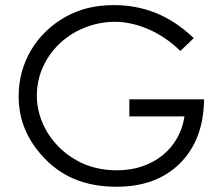

<svg xmlns="http://www.w3.org/2000/svg" viewBox="-20 -726 866 748"><path d="M774.9 -338.9Q773.4 -182.1 681.2 -89.8Q589.8 1.5 433.6 1.5Q339.8 1.5 266.8 -29.8Q193.8 -61 137.7 -126.5Q95.2 -175.8 74 -231.2Q52.7 -286.6 52.7 -352.5Q52.7 -400.9 65.2 -446Q77.6 -491.2 101.1 -530.8Q124.5 -570.3 158.4 -603.3Q192.4 -636.2 234.9 -660.2Q277.8 -684.1 324.2 -695.1Q370.6 -706.1 424.8 -706.1Q510.3 -706.1 586.9 -675.5Q663.6 -645 734.9 -577.6L682.6 -527.3Q653.8 -555.7 622.3 -576.9Q590.8 -598.1 557.9 -612.3Q524.9 -626.5 491.9 -633.8Q459 -641.1 427.7 -641.1Q387.7 -641.1 349.1 -631.1Q310.5 -621.1 276.1 -602.5Q241.7 -584 212.9 -556.9Q184.1 -529.8 163.6 -496.1Q123.5 -429.7 123.5 -353.5Q123.5 -315.4 134.3 -278.8Q145 -242.2 165 -209.5Q185.1 -176.8 213.9 -148.9Q242.7 -121.1 278.8 -101.1Q314.5 -81.1 353.8 -71.8Q393.1 -62.5 436 -62.5Q488.3 -62.5 533.2 -77.6Q578.1 -92.8 612.5 -120.4Q647 -147.9 669.2 -186.5Q691.4 -225.1 698.7 -272.5H483.9V-338.9Z"/></svg>

Font: Kawthoolei
Style: Regular
Weight: 400
Designer: Moe Zed
Foundry: Moe Zed
Version: Version 1.000;July 10, 2024;FontCreator 14.0.0.2901 32-bit